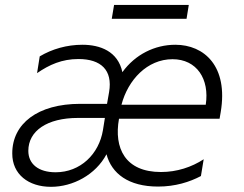

<svg xmlns="http://www.w3.org/2000/svg" viewBox="-20 -731 970 764"><path d="M731.2 -711.3H433.9L424.7 -656.2H722.3ZM677.6 -552.9C595.9 -552.9 517.8 -514.2 467 -443.9C449.2 -527.3 377.8 -552.9 307.9 -552.9C246.1 -552.9 187.1 -535.9 138.1 -506.7L127.5 -440C176.1 -473.4 226.2 -496.1 292.3 -496.1C381.7 -496.1 429 -452.1 414.1 -364.7L405.9 -317.8H299C130.3 -317.8 28.4 -239 28.8 -120.4C28.4 -37.3 93.4 12.4 182.9 12.4C270.2 12.4 360.4 -35.5 403.8 -117.2C424 -40.5 491.1 11.4 609 11.4C677.2 11.4 734.4 -6.7 779.5 -30.5L790.5 -97.3C742.9 -66.1 683.9 -46.5 620.7 -46.5C478 -46.5 432.5 -141.3 453.5 -258.5H853.7L858.3 -285.2C888.8 -467 793 -552.9 677.6 -552.9ZM798.7 -314.3H463.4C489.3 -413 565.7 -495.4 666.5 -495.4C763.1 -495.4 814.3 -416.5 798.7 -314.3ZM201.3 -45.5C133.5 -45.5 92.7 -78.1 92.7 -130.7C92.7 -210.6 168 -261.7 289.8 -261.7H397.4L389.6 -213.1C373.9 -117.9 300.1 -45.5 201.3 -45.5Z"/></svg>

Font: TID UI Light
Style: Italic
Weight: 300
Italic angle: -9.39999°
Designer: The TID Project Authors
Foundry: Bakken & Bæck
Version: Version 1.001;hotconv 1.0.109;makeotfexe 2.5.65596